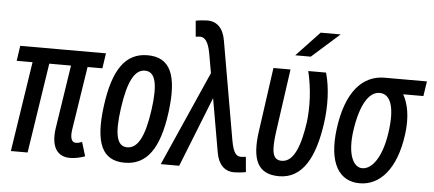

<svg xmlns="http://www.w3.org/2000/svg" viewBox="-55 -945 2508 1109"><g transform="rotate(5 1199.5 -390.0)"><path d="M137 30 217 -492H343L287 -127C271 -22 304 40 384 40C414 40 449 31 470 23L445 -59C438 -55 426 -50 409 -50C381 -50 376 -84 382 -124L439 -492H525L538 -580H41L28 -492H120L40 30Z M700 40C828 40 900 -59 928 -274C956 -491 910 -590 779 -590C652 -590 580 -491 552 -274C524 -59 570 40 700 40ZM707 -50C647 -50 630 -120 652 -274C674 -429 712 -500 771 -500C832 -500 850 -429 828 -274C806 -120 768 -50 707 -50Z M1231 -66C1243 4 1280 40 1335 40C1353 40 1384 37 1403 33L1395 -55L1376 -53C1342 -49 1323 -65 1309 -144L1210 -714C1198 -784 1161 -820 1106 -820C1088 -820 1057 -817 1038 -813L1046 -721L1065 -723C1099 -727 1120 -698 1132 -632L1152 -519L909 30H1016L1177 -376Z M1763 -807 1628 -664H1718L1879 -807ZM1509 -580 1457 -208C1434 -45 1470 40 1595 40C1732 40 1800 -88 1828 -288C1842 -389 1839 -493 1814 -580H1711C1736 -474 1739 -374 1729 -288C1710 -155 1676 -50 1603 -50C1548 -50 1541 -102 1557 -218L1608 -580Z M2269 -494H2386L2399 -580H2154C2027 -580 1933 -481 1904 -264C1877 -59 1945 40 2063 40C2178 40 2273 -59 2300 -264C2314 -366 2298 -442 2269 -494ZM2133 -490C2194 -490 2226 -419 2203 -264C2182 -120 2126 -48 2070 -48C2019 -48 1980 -120 2001 -264C2024 -419 2074 -490 2133 -490Z"/></g></svg>

Font: Smiley Sans Oblique
Style: Regular
Weight: 400
Italic angle: -8°
Designer: oooooohmygosh, Nagisa Chen, Janine Sui, Heda Shi, Jian Li
Foundry: atelierAnchor
Version: Version 2.0.1